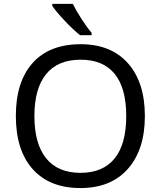

<svg xmlns="http://www.w3.org/2000/svg" viewBox="-20 -951 821 981"><path d="M720.2 -357.9Q720.2 -186.5 633.5 -88.4Q546.9 9.8 391.1 9.8Q233.4 9.8 147.2 -86.7Q61 -183.1 61 -358.9Q61 -533.2 146.7 -629.2Q232.4 -725.1 392.1 -725.1Q547.4 -725.1 633.8 -627.7Q720.2 -530.3 720.2 -357.9ZM155.8 -357.9Q155.8 -216.3 215.8 -142.1Q275.9 -67.9 391.1 -67.9Q505.9 -67.9 565.4 -141.1Q625 -214.4 625 -357.9Q625 -501 565.9 -573.5Q506.8 -646 392.1 -646Q275.9 -646 215.8 -572.5Q155.8 -499 155.8 -357.9ZM448.2 -771H389.2Q352.5 -800.3 308.8 -846.9Q265.1 -893.6 247.1 -920.9V-931.2H352.1Q367.7 -898.9 396.5 -854.2Q425.3 -809.6 448.2 -783.2Z"/></svg>

Font: Noto Sans Historic
Style: Regular
Weight: 400
Designer: Monotype Design Team
Foundry: Monotype Imaging Inc.
Version: Version 0.71 uh